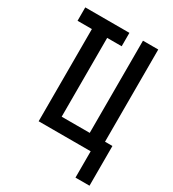

<svg xmlns="http://www.w3.org/2000/svg" viewBox="-200 -779 949 1055"><g transform="rotate(30 275.0 -251.5)"><path d="M447 167V0H117V-585H26V-670H306V-585H214V-85H392V-670H489V-85H536V167Z"/></g></svg>

Font: Lode Dark
Style: Bold
Weight: 700
Monospace: yes
Designer: Belleve Invis
Foundry: Belleve Invis
Version: Version 29.2.0; ttfautohint (v1.8.3)